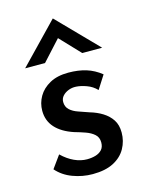

<svg xmlns="http://www.w3.org/2000/svg" viewBox="-104 -729 616 802"><g transform="rotate(-15 203.5 -327.5)"><path d="M197 8Q153 8 111.5 -7.5Q70 -23 43 -54L82 -108Q108 -83 135.5 -70.5Q163 -58 190 -58Q210 -58 227 -63Q244 -68 254.5 -79.5Q265 -91 265 -111Q265 -133 250.5 -146Q236 -159 213.5 -167Q191 -175 166 -182Q115 -199 88 -229Q61 -259 61 -302Q61 -335 77.5 -363.5Q94 -392 126.5 -410Q159 -428 207 -428Q250 -428 284 -417.5Q318 -407 348 -383L311 -325Q293 -344 268 -353Q243 -362 223 -363Q206 -364 190.5 -358Q175 -352 165 -341Q155 -330 155 -315Q155 -294 169 -281Q183 -268 205.5 -260.5Q228 -253 250 -245Q281 -236 305 -221Q329 -206 343.5 -184Q358 -162 358 -129Q358 -92 340.5 -60.5Q323 -29 287.5 -10.5Q252 8 197 8ZM285 -492 192 -590 219 -596 124 -492H38L203 -663H204L371 -492Z"/></g></svg>

Font: Josefin Sans Thin
Style: Regular
Weight: 400
Version: Version 2.000